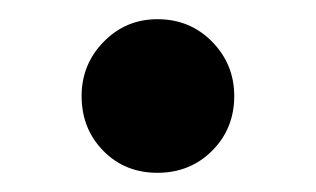

<svg xmlns="http://www.w3.org/2000/svg" viewBox="-20 -476 329 200"><path d="M65 -376Q65 -409 88 -432.5Q111 -456 144 -456Q178 -456 201 -432.5Q224 -409 224 -376Q224 -342 201 -319Q178 -296 144 -296Q110 -296 87.5 -319Q65 -342 65 -376Z"/></svg>

Font: 카카오 큰글씨 ExtraBold
Style: Regular
Weight: 800
Designer: Park Young-rak; Lee Sang-min; Kim Jung-jin; Min Bon; Park Min-gyu;
Foundry: Kakao Corporation
Version: Version 2.003